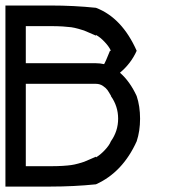

<svg xmlns="http://www.w3.org/2000/svg" viewBox="-20 -687 707 707"><path d="M333.3 -107.5Q348.3 -115.8 365.4 -133.8Q382.5 -151.7 388.3 -166.7Q415 -204.2 415 -250Q415 -295.8 388.3 -333.3H389.2Q380.8 -348.3 375.4 -355.8Q370 -363.3 358.8 -370.8Q347.5 -378.3 333.3 -378.3H75V-75H166.7Q190.8 -75 210.8 -76.2Q230.8 -77.5 242.5 -79.2Q254.2 -80.8 269.2 -85Q284.2 -89.2 289.6 -91.2Q295 -93.3 311.2 -100.4Q327.5 -107.5 333.3 -110ZM333.3 -8.3Q251.7 0 166.7 0H0V-666.7H166.7Q251.7 -666.7 333.3 -658.3Q429.2 -621.7 483.3 -500Q462.5 -453.3 421.7 -419.2Q458.3 -387.5 483.3 -333.3Q495.8 -295.8 495.8 -250Q495.8 -204.2 483.3 -166.7Q431.7 -52.5 333.3 -8.3ZM363.3 -450.8Q368.3 -458.3 385 -500H388.3Q382.5 -514.2 365.8 -532.1Q349.2 -550 333.3 -558.3V-555.8Q327.5 -558.3 311.2 -565.4Q295 -572.5 289.6 -574.6Q284.2 -576.7 269.2 -580.8Q254.2 -585 242.5 -586.7Q230.8 -588.3 210.8 -589.6Q190.8 -590.8 166.7 -590.8H75V-454.2H333.3Q348.3 -454.2 363.3 -450.8Z"/></svg>

Font: 0xA000-Mono
Style: Mono
Weight: 400
Version: Version 0.1